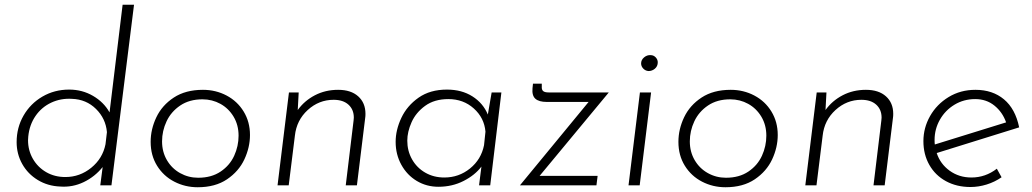

<svg xmlns="http://www.w3.org/2000/svg" viewBox="-20 -780 4344 808"><path d="M544 -760 449 0H402L412 -77Q379 -36 332 -13.5Q285 9 233 5Q181 3 139 -22.5Q97 -48 73.5 -90Q50 -132 50 -182Q50 -243 79 -293.5Q108 -344 158.5 -373.5Q209 -403 271 -403Q326 -403 371.5 -376.5Q417 -350 441 -307L496 -760ZM430 -224Q425 -281 384 -321.5Q343 -362 283 -364Q236 -367 195.5 -348Q155 -329 129.5 -292Q104 -255 99 -206L98 -190Q98 -147 118.5 -111.5Q139 -76 174.5 -55.5Q210 -35 255 -35Q316 -35 364 -74Q412 -113 424 -173Z M812 8Q759 8 713.5 -15.5Q668 -39 641 -82.5Q614 -126 614 -183Q614 -236 638 -286.5Q662 -337 711.5 -369.5Q761 -402 834 -402Q888 -402 933.5 -378Q979 -354 1005.5 -310.5Q1032 -267 1032 -212Q1032 -160 1008.5 -109.5Q985 -59 935.5 -25.5Q886 8 812 8ZM814 -32Q870 -32 908.5 -58Q947 -84 965.5 -124.5Q984 -165 984 -209Q984 -254 963 -289Q942 -324 907.5 -343Q873 -362 832 -362Q777 -362 738.5 -336Q700 -310 681 -269.5Q662 -229 662 -185Q662 -141 682.5 -106Q703 -71 738 -51.5Q773 -32 814 -32Z M1403 -402Q1457 -402 1487.5 -374.5Q1518 -347 1518 -301Q1518 -290 1517 -285L1482 0H1435L1468 -273L1469 -285Q1469 -319 1446.5 -339.5Q1424 -360 1384 -360Q1322 -360 1275 -317Q1228 -274 1221 -209L1195 0H1148L1196 -391H1237L1233 -317Q1261 -356 1305 -379Q1349 -402 1403 -402Z M2090 -391 2043 0H1996L2006 -79Q1979 -43 1931 -18.5Q1883 6 1825 6Q1775 6 1734 -18.5Q1693 -43 1669 -86.5Q1645 -130 1645 -183Q1645 -233 1669 -284Q1693 -335 1741.5 -369Q1790 -403 1861 -403Q1923 -403 1968 -374.5Q2013 -346 2033 -298L2049 -391ZM2023 -226Q2018 -284 1974 -323.5Q1930 -363 1867 -363Q1808 -363 1769 -334.5Q1730 -306 1712 -265.5Q1694 -225 1694 -188Q1694 -145 1714 -109.5Q1734 -74 1769.5 -53.5Q1805 -33 1850 -33Q1911 -33 1958 -71Q2005 -109 2017 -169Z M2251 -40H2495L2490 0H2168L2457 -351H2281Q2248 -351 2233 -364.5Q2218 -378 2221 -409L2223 -428H2260V-416Q2259 -403 2265.5 -397Q2272 -391 2289 -391H2542Z M2720 -391 2672 0H2625L2673 -391ZM2678 -513Q2678 -528 2690.5 -538.5Q2703 -549 2718 -548Q2731 -548 2740 -538Q2749 -528 2748 -515Q2747 -500 2735.5 -490.5Q2724 -481 2709 -481Q2696 -482 2687 -491.5Q2678 -501 2678 -513Z M3033 8Q2980 8 2934.5 -15.5Q2889 -39 2862 -82.5Q2835 -126 2835 -183Q2835 -236 2859 -286.5Q2883 -337 2932.5 -369.5Q2982 -402 3055 -402Q3109 -402 3154.5 -378Q3200 -354 3226.5 -310.5Q3253 -267 3253 -212Q3253 -160 3229.5 -109.5Q3206 -59 3156.5 -25.5Q3107 8 3033 8ZM3035 -32Q3091 -32 3129.5 -58Q3168 -84 3186.5 -124.5Q3205 -165 3205 -209Q3205 -254 3184 -289Q3163 -324 3128.5 -343Q3094 -362 3053 -362Q2998 -362 2959.5 -336Q2921 -310 2902 -269.5Q2883 -229 2883 -185Q2883 -141 2903.5 -106Q2924 -71 2959 -51.5Q2994 -32 3035 -32Z M3624 -402Q3678 -402 3708.5 -374.5Q3739 -347 3739 -301Q3739 -290 3738 -285L3703 0H3656L3689 -273L3690 -285Q3690 -319 3667.5 -339.5Q3645 -360 3605 -360Q3543 -360 3496 -317Q3449 -274 3442 -209L3416 0H3369L3417 -391H3458L3454 -317Q3482 -356 3526 -379Q3570 -402 3624 -402Z M4068 -33Q4127 -33 4175 -70L4195 -34Q4166 -14 4132 -3.5Q4098 7 4064 7Q4006 7 3961 -17.5Q3916 -42 3891 -86Q3866 -130 3866 -186Q3866 -242 3894 -291.5Q3922 -341 3972 -371.5Q4022 -402 4085 -402Q4157 -402 4205 -362Q4253 -322 4269 -244L3922 -136Q3937 -90 3976.5 -61.5Q4016 -33 4068 -33ZM4084 -363Q4036 -363 3997 -339.5Q3958 -316 3935.5 -276.5Q3913 -237 3913 -191Q3913 -178 3914 -172L4214 -265Q4199 -308 4165 -335.5Q4131 -363 4084 -363Z"/></svg>

Font: Josefin Sans Light
Style: Italic
Weight: 300
Italic angle: -7°
Designer: Santiago Orozco
Foundry: Typemade
Version: Version 2.000